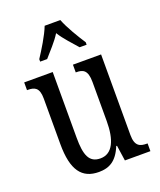

<svg xmlns="http://www.w3.org/2000/svg" viewBox="-143 -855 796 955"><g transform="rotate(-20 255.0 -378.0)"><path d="M127 -619V-606H164C192 -639 226 -673 250 -712C274 -673 308 -639 336 -606H373V-619C348 -657 309 -721 292 -766H209C192 -721 152 -657 127 -619ZM215 10C269 10 310 -11 339 -82H343L355 0H490V-41H486C452 -41 424 -49 424 -109V-536H275V-495H278C312 -495 337 -486 337 -422V-215C337 -117 310 -51 245 -51C185 -51 168 -97 168 -188V-536H17V-495H21C56 -495 81 -486 81 -428V-186C81 -48 125 10 215 10Z"/></g></svg>

Font: Noto Serif Sinhala ExtraCondensed
Style: Regular
Weight: 400
Width: 2
Designer: Jelle Bosma - Monotype Design Team
Foundry: Monotype Imaging Inc.
Version: Version 2.007